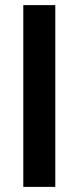

<svg xmlns="http://www.w3.org/2000/svg" viewBox="-20 -730 307 750"><path d="M71 0V-710H196V0Z"/></svg>

Font: Bricolage Grotesque 10pt SemiBold
Style: Regular
Weight: 600
Designer: Mathieu Triay
Foundry: Atelier Triay
Version: Version 1.000; ttfautohint (v1.8.4.7-5d5b);gftools[0.9.29]